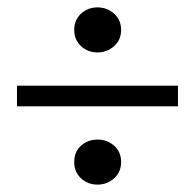

<svg xmlns="http://www.w3.org/2000/svg" viewBox="-20 -562 529 520"><path d="M244 -62Q218 -62 199.5 -79Q181 -96 181 -123Q181 -151 199.5 -167.5Q218 -184 244 -184Q270 -184 289 -167.5Q308 -151 308 -123Q308 -96 289 -79Q270 -62 244 -62ZM244 -420Q218 -420 199.5 -437Q181 -454 181 -481Q181 -508 199.5 -525Q218 -542 244 -542Q270 -542 289 -525Q308 -508 308 -481Q308 -454 289 -437Q270 -420 244 -420ZM462 -274H26V-330H462Z"/></svg>

Font: Lisu Bosa
Style: Regular
Weight: 400
Designer: David Morse, Annie Olsen, Victor Gaultney, Frank Grießhammer (Latin)
Foundry: SIL International
Version: Version 2.000